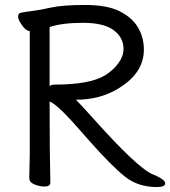

<svg xmlns="http://www.w3.org/2000/svg" viewBox="-20 -735 686 774"><path d="M180 -387Q185 -394 201 -394Q341 -394 403 -431Q437 -452 457.5 -480.5Q478 -509 478 -537Q478 -584 438 -613.5Q398 -643 315 -643Q230 -643 180 -626ZM612 19Q536 19 483 -23.5Q430 -66 343 -164L275 -241Q208 -315 180 -326Q180 -115 183 1Q183 17 159 17Q140 17 119 8.5Q98 0 98 -17L100 -116V-610Q82 -610 61 -645Q53 -658 53 -669Q53 -682 66 -684Q86 -688 112 -691Q138 -694 185.5 -704.5Q233 -715 323 -715Q412 -715 462.5 -689.5Q513 -664 536.5 -624Q560 -584 560 -535Q560 -436 448 -373Q378 -333 286 -333Q307 -312 350 -264Q540 -51 599 -31Q646 -11 646 4Q646 19 612 19Z"/></svg>

Font: LXGW WenKai Lite
Style: Bold
Weight: 700
Designer: LXGW / Fontworks Inc.
Foundry: LXGW / Fontworks Inc.
Version: Version 1.330;April 28, 2024